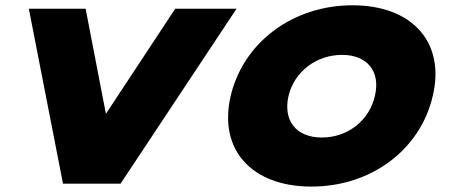

<svg xmlns="http://www.w3.org/2000/svg" viewBox="-20 -682 1671 713"><path d="M213.9 0H427.7L858.4 -649.5H630.7L373.3 -259.4L298 -649.5H87.1Z M1051.4 -325.7C1073.2 -416.8 1155.4 -478.2 1250.4 -478.2C1343.5 -478.2 1394 -416.8 1372.2 -325.7C1351.4 -233.7 1270.2 -171.3 1175.2 -171.3C1080.1 -171.3 1030.6 -233.7 1051.4 -325.7ZM1136.6 10.9C1357.4 10.9 1540.5 -124.8 1587.1 -325.7C1634.6 -525.7 1509.8 -662.4 1289 -662.4C1068.2 -662.4 884.1 -525.7 836.6 -325.7C790 -124.8 915.8 10.9 1136.6 10.9Z"/></svg>

Font: Calandify
Style: Semi Bold Italic
Weight: 700
Italic angle: -12°
Designer: Larry Fischer
Foundry: Larry Fischer
Version: Version 1.0; ttfautohint (v1.8.4.7-5d5b)